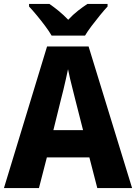

<svg xmlns="http://www.w3.org/2000/svg" viewBox="-20 -951 688 971"><path d="M472 0 432 -155H217L177 0H0L218 -716H428L648 0ZM360 -450Q355 -471 348 -498Q341 -525 334.5 -552.5Q328 -580 324 -601Q320 -581 313.5 -552.5Q307 -524 300.5 -496.5Q294 -469 289 -451L250 -293H400ZM241 -771Q229 -792 208.5 -819.5Q188 -847 166 -873.5Q144 -900 127 -918V-931H230Q252 -916 276.5 -896Q301 -876 325 -851Q349 -877 374 -896.5Q399 -916 422 -931H524V-918Q507 -900 485.5 -873.5Q464 -847 443.5 -820Q423 -793 410 -771Z"/></svg>

Font: Noto Sans Sinhala SemiCondensed ExtraBold
Style: Regular
Weight: 800
Width: 4
Designer: Jelle Bosma - Monotype Design Team
Foundry: Monotype Imaging Inc.
Version: Version 2.006; ttfautohint (v1.8.4.7-5d5b)